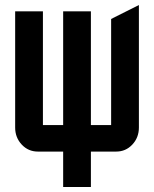

<svg xmlns="http://www.w3.org/2000/svg" viewBox="-20 -600 610 760"><path d="M129.9 0Q92.3 0 66.4 -27.3Q40 -55.2 40 -95.2V-555.2H149.9V-105H230V-555.2H339.8V-105H419.9V-524.9L529.8 -580.1V-95.2Q529.8 -55.2 503.4 -27.3Q477.5 0 439.9 0H339.8V140.1H230V0Z"/></svg>

Font: Horta
Style: Regular
Weight: 600
Width: 3
Version: Version 0.11